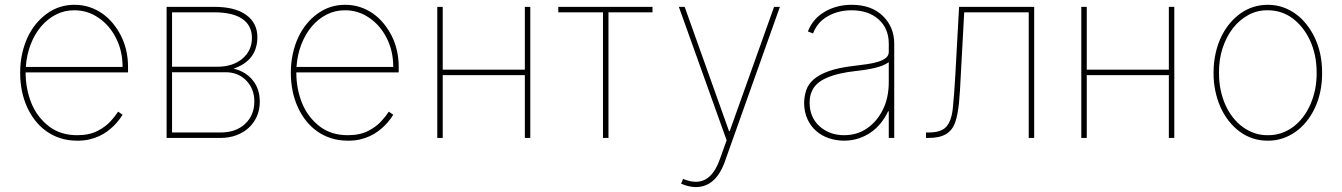

<svg xmlns="http://www.w3.org/2000/svg" viewBox="-20 -574 5586 799"><path d="M63.9 0ZM301.1 11.4Q263.5 11.4 231.7 1.2Q199.9 -8.9 173.8 -27.3Q147.7 -45.8 127.5 -71.2Q107.2 -96.6 93.4 -127.1Q63.9 -191.4 63.9 -271.3Q63.9 -313.2 72.1 -350.3Q80.3 -387.4 94.8 -418.5Q109.4 -449.6 129.6 -474.3Q149.9 -498.9 174.4 -516.7Q225.5 -554 289.8 -554Q323.2 -554 352.3 -544.4Q381.4 -534.8 405.9 -517.6Q430.4 -500.4 449.9 -476.6Q469.5 -452.8 483.7 -424.7Q512.8 -366.5 512.8 -295.5V-272.7H86.6Q86.6 -204.2 110.8 -144.5Q134.6 -85.9 185 -47.2Q232.6 -11.4 301.1 -11.4Q351.2 -11.4 385.7 -29.1Q403.1 -38 416.7 -48.3Q430.4 -58.6 440.7 -70Q461.3 -92.7 471.6 -109.4L490.1 -96.6Q484 -86.6 475 -74.8Q465.9 -62.9 453.8 -50.8Q441.8 -38.7 426.3 -27.3Q410.9 -16 392 -7.3Q373.2 1.4 350.5 6.6Q327.8 11.7 301.1 11.4ZM490.1 -295.5Q490.1 -362.2 462.7 -415.8Q435.4 -469.5 389.9 -500Q344.8 -531.2 289.8 -531.2Q248.6 -531.6 213.1 -513.5Q177.6 -495.4 150.7 -463.6Q123.9 -431.8 107.4 -388.7Q90.9 -345.5 87.4 -295.5Z M897.7 0H673.3V-545.5H872.2Q957.7 -545.5 1004.3 -512.1Q1051.1 -478.3 1051.1 -419Q1050.4 -321.7 951.7 -288.4Q1003.6 -275.9 1032 -239.7Q1061.1 -203.8 1061.1 -150.6Q1061.1 -117.5 1049 -90Q1036.9 -62.5 1015.3 -42.4Q993.6 -22.4 963.6 -11.2Q933.6 0 897.7 0ZM897.7 -22.7Q961.6 -22.7 999.6 -58.2Q1038.4 -93.8 1038.4 -152Q1038.4 -204.5 1004.6 -239Q971.2 -273.4 919 -273.4H696V-22.7ZM883.5 -296.2Q948.5 -296.2 988.3 -329.5Q1028.4 -363.3 1028.4 -416.2Q1028.1 -468.4 988.1 -495.6Q948.2 -522.7 872.2 -522.7H696V-296.2Z M1190.3 0ZM1427.6 11.4Q1389.9 11.4 1358.1 1.2Q1326.3 -8.9 1300.2 -27.3Q1274.1 -45.8 1253.9 -71.2Q1233.7 -96.6 1219.8 -127.1Q1190.3 -191.4 1190.3 -271.3Q1190.3 -313.2 1198.5 -350.3Q1206.7 -387.4 1221.2 -418.5Q1235.8 -449.6 1256 -474.3Q1276.3 -498.9 1300.8 -516.7Q1351.9 -554 1416.2 -554Q1449.6 -554 1478.7 -544.4Q1507.8 -534.8 1532.3 -517.6Q1556.8 -500.4 1576.3 -476.6Q1595.9 -452.8 1610.1 -424.7Q1639.2 -366.5 1639.2 -295.5V-272.7H1213.1Q1213.1 -204.2 1237.2 -144.5Q1261 -85.9 1311.4 -47.2Q1359 -11.4 1427.6 -11.4Q1477.6 -11.4 1512.1 -29.1Q1529.5 -38 1543.1 -48.3Q1556.8 -58.6 1567.1 -70Q1587.7 -92.7 1598 -109.4L1616.5 -96.6Q1610.4 -86.6 1601.4 -74.8Q1592.3 -62.9 1580.3 -50.8Q1568.2 -38.7 1552.7 -27.3Q1537.3 -16 1518.5 -7.3Q1499.6 1.4 1476.9 6.6Q1454.2 11.7 1427.6 11.4ZM1616.5 -295.5Q1616.5 -362.2 1589.1 -415.8Q1561.8 -469.5 1516.3 -500Q1471.2 -531.2 1416.2 -531.2Q1375 -531.6 1339.5 -513.5Q1304 -495.4 1277.2 -463.6Q1250.4 -431.8 1233.8 -388.7Q1217.3 -345.5 1213.8 -295.5Z M2186.8 0H2164.1V-261.4H1822.4V0H1799.7V-545.5H1822.4V-284.1H2164.1V-545.5H2186.8Z M2512.1 0H2489.3V-522.7H2303.3V-545.5H2695.3V-522.7H2512.1Z M2805 0ZM2875.4 204.5Q2846.9 204.5 2814.3 190.3L2822.8 170.5Q2851.2 182.5 2875.7 182.5Q2941.8 182.5 2974.8 90.9L3003.9 9.9L2805 -545.5H2829.2L3013.8 -28.4H3016.7L3201.3 -545.5H3225.5L2996.1 99.4Q2958.1 204.5 2875.4 204.5Z M3326.3 0ZM3492.5 11.4Q3460.2 11.4 3430.2 1.4Q3400.2 -8.5 3377.1 -28.4Q3354 -48.3 3340.2 -78.1Q3326.3 -108 3326.3 -147.7Q3327.1 -175.1 3335.4 -199.6Q3343.8 -224.1 3366.3 -243.8Q3388.8 -263.5 3428.8 -277.9Q3468.8 -292.3 3532.3 -299.7Q3560 -303.3 3586.5 -306.8Q3612.9 -310.4 3633.7 -316.8Q3654.5 -323.2 3666.7 -333.1Q3679 -343 3678.6 -359.4V-392Q3678.6 -455.3 3636.7 -492.9Q3594.5 -531.2 3523.8 -531.2Q3468.4 -531.2 3425.4 -506.7Q3381.7 -482.6 3363.3 -434.7L3342 -443.2Q3362.6 -496.4 3412.3 -525.2Q3461.6 -554 3523.8 -554Q3606.5 -554 3654.1 -507.5Q3701.3 -461.3 3701.3 -392V0H3678.6V-110.8H3675.8Q3663.4 -84.2 3645.4 -61.8Q3627.5 -39.4 3604.2 -23.3Q3581 -7.1 3552.9 2.1Q3524.9 11.4 3492.5 11.4ZM3492.5 -11.4Q3546.9 -11.4 3588.1 -39.8Q3629.6 -68.5 3653.8 -117.2Q3678.6 -166.5 3678.6 -233V-315.3Q3658 -300.4 3622.9 -291.9Q3587.7 -283.4 3540.8 -278.4Q3402.3 -263.1 3366.5 -208.8Q3349.1 -182.9 3349.1 -147.7Q3349.1 -85.9 3390.3 -48.7Q3431.8 -11.4 3492.5 -11.4Z M4283.7 0H4261V-522.7H3992.5L3978.3 -261.4Q3976.6 -228.7 3975 -200.1Q3973.4 -171.5 3970.9 -146.8Q3968.4 -122.2 3964.5 -101.6Q3960.6 -81 3954.9 -64.6Q3943.2 -31.6 3916.5 -15.8Q3889.9 0 3844.8 0H3833.5V-22.7H3844.8Q3896.3 -22.7 3917.6 -46.2Q3939.3 -70 3945 -122.2Q3950.6 -174.7 3955.6 -262.8L3971.2 -545.5H4283.7Z M4866.8 0H4844.1V-261.4H4502.5V0H4479.8V-545.5H4502.5V-284.1H4844.1V-545.5H4866.8Z M5029.8 0ZM5256 11.4Q5223.4 11.7 5193.7 2Q5164.1 -7.8 5139 -26.3Q5114 -44.7 5093.6 -70.7Q5073.2 -96.6 5059.1 -128Q5045.1 -159.4 5037.5 -195.8Q5029.8 -232.2 5030.2 -271.3Q5030.2 -313.6 5038.4 -350.7Q5046.5 -387.8 5061.1 -418.7Q5075.6 -449.6 5095.9 -474.4Q5116.1 -499.3 5140.6 -517Q5192.1 -554 5256 -554Q5289.8 -554 5319.2 -543.7Q5348.7 -533.4 5373.4 -515.1Q5398.1 -496.8 5418 -471.2Q5437.9 -445.7 5452.1 -415.5Q5481.9 -351.6 5481.9 -271.3Q5482.2 -230.1 5474.4 -193.2Q5466.6 -156.2 5451.9 -124.8Q5437.1 -93.4 5416.5 -68Q5396 -42.6 5370.6 -24.9Q5345.2 -7.1 5316.2 2.3Q5287.3 11.7 5256 11.4ZM5256 -11.4Q5285.5 -11 5312.1 -20.1Q5338.8 -29.1 5361.5 -46Q5384.2 -62.9 5402.3 -86.6Q5420.5 -110.4 5433.2 -139.6Q5446 -168.7 5452.8 -202.1Q5459.5 -235.4 5459.2 -271.3Q5459.2 -310 5451.9 -343.9Q5444.6 -377.8 5431.3 -406.4Q5418 -435 5399.7 -457.9Q5381.4 -480.8 5359.7 -497.2Q5313.9 -531.2 5256 -531.2Q5212.4 -532 5175.1 -511.7Q5137.8 -491.5 5110.4 -456.1Q5083.1 -420.8 5067.6 -373.2Q5052.2 -325.6 5052.9 -271.3Q5052.6 -233.7 5059.7 -199.6Q5066.8 -165.5 5079.9 -136.5Q5093 -107.6 5111.7 -84.2Q5130.3 -60.7 5152.9 -44.6Q5175.4 -28.4 5201.5 -19.7Q5227.6 -11 5256 -11.4Z"/></svg>

Font: Linik Sans Thin
Style: Regular
Weight: 100
Designer: Fonts by Rasmus Andersson / Changes by Cristiano Sobral with parts from Marc Monis
Foundry: rsms
Version: Version 3.020; ttfautohint (v1.6)